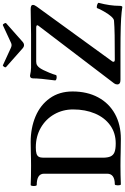

<svg xmlns="http://www.w3.org/2000/svg" viewBox="228 -1142 927 1424"><g transform="rotate(-90 692.0 -429.5)"><path d="M29.8 -19Q29.8 -28.3 31.7 -35.2Q33.7 -42 37.1 -42Q116.2 -42 116.2 -99.1V-566.9Q116.2 -621.1 32.2 -621.1Q28.8 -621.1 26.9 -627.4Q24.9 -633.8 24.9 -643.1Q24.9 -652.3 26.9 -659.2Q28.8 -666 32.2 -666Q89.8 -663.1 175.8 -663.1Q205.1 -663.1 227.1 -663.6Q249 -664.1 263.7 -664.6Q307.1 -666 351.1 -666Q455.6 -666 540.8 -630.1Q626 -594.2 676 -523.9Q726.1 -453.6 726.1 -355.5Q726.1 -247.1 682.6 -166Q639.2 -85 559.6 -41Q480 2.9 374 2.9Q324.7 2.9 274.9 1.5Q258.3 1 233.6 0.5Q209 0 175.8 0Q106.9 0 37.1 2.9Q33.7 2.9 31.7 -3.4Q29.8 -9.8 29.8 -19ZM592.8 -351.6Q592.8 -427.7 556.9 -491Q521 -554.2 456.8 -591.1Q392.6 -627.9 311 -627.9Q281.2 -627.9 264.9 -622.8Q248.5 -617.7 241.7 -605.5Q234.9 -593.3 234.9 -571.3V-132.8Q234.9 -94.2 244.4 -73.5Q253.9 -52.7 276.6 -43.9Q299.3 -35.2 340.8 -35.2Q418 -35.2 475.1 -76.2Q532.2 -117.2 562.5 -189Q592.8 -260.7 592.8 -351.6ZM1341.3 12.2Q1316.4 8.8 1315.4 8.8Q1238.8 0 1031.2 0H812Q778.3 0 778.3 -23.9Q778.3 -36.1 786.1 -46.9L1212.4 -606.9Q1217.3 -613.3 1217.3 -616.7Q1217.3 -625 1197.3 -625H947.3Q930.7 -625 919.7 -617.7Q908.7 -610.4 899.9 -597.7Q885.7 -577.6 865.2 -527.8Q852.1 -495.6 848.1 -479Q847.7 -476.1 843.3 -474.6Q838.9 -473.1 833 -473.1Q823.2 -473.1 815.4 -476.3Q807.6 -479.5 808.1 -484.9Q823.2 -598.1 823.2 -647.9Q823.2 -670.9 843.3 -670.9Q856.4 -668 873.5 -665.5Q890.6 -663.1 902.3 -663.1H1150.4Q1212.4 -663.1 1336.4 -666Q1368.2 -666 1368.2 -649.9Q1368.2 -637.7 1356.4 -622.1L949.2 -61Q946.3 -57.1 946.3 -51.8Q946.3 -42 962.4 -42Q1073.2 -42 1141.6 -43.2Q1210 -44.4 1251 -47.9Q1264.2 -48.8 1281.5 -67.6Q1298.8 -86.4 1319.3 -122.1Q1339.4 -157.2 1344.2 -172.9Q1345.2 -175.8 1352.1 -175.8Q1362.3 -175.8 1373.5 -171.1Q1384.8 -166.5 1383.3 -161.1Q1361.3 -77.1 1361.3 -8.8Q1361.3 2 1359.4 7.1Q1357.4 12.2 1353 14.2ZM1045.4 -726.1 907.7 -848.1Q905.3 -850.6 905.3 -854Q905.3 -858.4 909.7 -864.3Q916.5 -874 920.4 -872.1L1051.3 -812Q1062 -807.6 1069.8 -807.6Q1078.6 -807.6 1087.4 -812L1217.3 -872.1Q1218.3 -872.6 1219.7 -872.6Q1224.6 -872.6 1229.5 -863.3Q1233.9 -856 1233.9 -852.1Q1233.9 -849.6 1232.4 -848.1L1094.7 -726.1Q1082.5 -715.3 1069.8 -715.3Q1057.6 -715.3 1045.4 -726.1Z"/></g></svg>

Font: JuniusX
Style: Bold
Weight: 700
Designer: Peter S. Baker
Foundry: Briery Creek Software
Version: Version 1.004